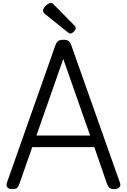

<svg xmlns="http://www.w3.org/2000/svg" viewBox="-20 -1289 874 1323"><path d="M66 14Q40 14 30.5 1.5Q21 -11 28 -31L361 -975Q369 -998 381 -1006.5Q393 -1015 417 -1015Q441 -1015 452.5 -1006.5Q464 -998 472 -975L806 -31Q814 -11 803 1.5Q792 14 766 14Q744 14 734.5 5.5Q725 -3 717 -23L630 -275H202L114 -23Q107 -3 97.5 5.5Q88 14 66 14ZM231 -355H601L416 -883ZM464 -1058Q460 -1058 455.5 -1061Q451 -1064 445 -1068L292 -1191Q282 -1199 279.5 -1204Q277 -1209 277 -1216Q277 -1227 286 -1239Q295 -1251 308 -1260Q321 -1269 331 -1269Q337 -1269 341.5 -1266Q346 -1263 350 -1258L493 -1113Q500 -1107 501 -1103Q502 -1099 502 -1095Q502 -1085 489 -1071.5Q476 -1058 464 -1058Z"/></svg>

Font: Playwrite PE
Style: Regular
Weight: 400
Designer: Veronika Burian, José Scaglione
Foundry: TypeTogether
Version: Version 1.002